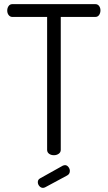

<svg xmlns="http://www.w3.org/2000/svg" viewBox="-20 -751 521 929"><path d="M305 98 199 155Q193 158 188 158Q178 158 170.5 149.5Q163 141 163 130Q163 118 174 112L285 50Q291 48 294 48Q304 48 311 57Q318 66 318 76Q318 91 305 98ZM40 -731H441Q453 -731 459.5 -722Q466 -713 466 -701Q466 -688 459.5 -678.5Q453 -669 441 -669H274V-26Q274 -14 264 -7Q254 0 241 0Q227 0 217.5 -7Q208 -14 208 -26V-669H40Q29 -669 22 -678Q15 -687 15 -700Q15 -712 21.5 -721.5Q28 -731 40 -731Z"/></svg>

Font: Dosis
Style: Book
Weight: 400
Designer: EdgarTolentino, PabloImpallari, IginoMarini
Foundry: EdgarTolentino, PabloImpallari, IginoMarini
Version: Version 1.007